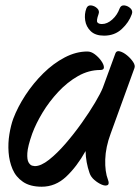

<svg xmlns="http://www.w3.org/2000/svg" viewBox="-20 -668 531 727"><path d="M360 -403Q316 -403 275.5 -380Q235 -357 200.5 -320Q166 -283 141 -241.5Q116 -200 102 -162Q85 -114 83.5 -88.5Q82 -63 88.5 -52.5Q95 -42 103 -40.5Q111 -39 112 -39Q135 -39 165.5 -63Q196 -87 228 -124Q260 -161 289.5 -202.5Q319 -244 340 -279.5Q361 -315 369 -335L417 -466Q421 -477 434 -473.5Q447 -470 461 -458.5Q475 -447 484 -433.5Q493 -420 489 -410L399 -162Q380 -111 378.5 -64.5Q377 -18 389 13Q395 29 387 33Q379 37 365 31Q351 25 337.5 13.5Q324 2 319 -13Q305 -53 304 -96Q271 -37 230.5 1Q190 39 138 39Q94 39 67 20.5Q40 2 27.5 -27.5Q15 -57 12.5 -91.5Q10 -126 15.5 -159.5Q21 -193 30 -218Q47 -263 76.5 -308Q106 -353 144 -390.5Q182 -428 225 -450.5Q268 -473 311 -473Q325 -473 339 -462.5Q353 -452 363 -438Q373 -424 373.5 -413.5Q374 -403 360 -403ZM353 -614Q344 -589 349 -583Q354 -577 366 -577Q386 -577 405 -594Q424 -611 433 -636Q438 -649 451 -647.5Q464 -646 474 -636.5Q484 -627 479 -614Q468 -583 441 -558Q414 -533 374 -533Q341 -533 323.5 -550Q306 -567 302.5 -591Q299 -615 307 -636Q312 -649 325 -647.5Q338 -646 348 -636.5Q358 -627 353 -614Z"/></svg>

Font: Story Script
Style: Regular
Weight: 400
Designer: Lana Roulhac, Ben Buysse
Version: Version 1.000; ttfautohint (v1.8.4.7-5d5b)